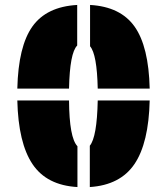

<svg xmlns="http://www.w3.org/2000/svg" viewBox="-20 -747 675 776"><path d="M259 -389H50Q54 -560 111 -640Q168 -720 292 -727V-563Q262 -533 259 -389ZM585 -389H375Q372 -528 344 -560V-727Q467 -720 524 -639.5Q581 -559 585 -389ZM375 -341H585Q581 -169 523.5 -84Q466 1 343 9V-158Q372 -193 375 -341ZM50 -341H259Q260 -190 293 -156V9Q169 2 111.5 -83.5Q54 -169 50 -341Z"/></svg>

Font: Protest Guerrilla
Style: Regular
Weight: 400
Designer: Octavio Pardo
Foundry: Ashler Design
Version: Version 2.005; ttfautohint (v1.8.4.7-5d5b)